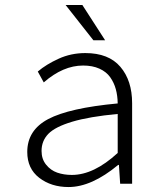

<svg xmlns="http://www.w3.org/2000/svg" viewBox="-20 -734 640 767"><path d="M353 -573.2 242.2 -713.9H309.1L399.9 -573.2ZM253.9 13.2Q184.6 13.2 136.7 -23.7Q88.9 -60.5 88.9 -127Q88.9 -213.9 172.6 -258.3Q256.3 -302.7 450.2 -320.8Q449.7 -352.1 442.6 -377.9Q435.5 -403.8 420.2 -425.5Q404.8 -447.3 377.2 -459.7Q349.6 -472.2 312 -472.2Q231.9 -472.2 154.8 -404.8L130.9 -448.2Q165 -477.1 214.4 -499.5Q263.7 -522 320.8 -522Q414.1 -522 460.9 -467Q507.8 -412.1 507.8 -321.8V0H460L455.1 -75.2H452.1Q345.7 13.2 253.9 13.2ZM267.1 -35.2Q355 -35.2 450.2 -123V-278.8Q336.4 -268.1 268.6 -247.8Q200.7 -227.5 173.3 -199.5Q146 -171.4 146 -130.9Q146 -98.6 164.1 -76.2Q182.1 -53.7 208.5 -44.4Q234.9 -35.2 267.1 -35.2Z"/></svg>

Font: Office Code Pro Light
Style: Regular
Weight: 300
Designer: Nathan Rutzky & Paul D. Hunt
Foundry: Adobe Systems Incorporated
Version: Version 1.004;PS 001.004;hotconv 1.0.70;makeotf.lib2.5.58329